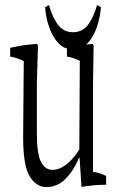

<svg xmlns="http://www.w3.org/2000/svg" viewBox="-20 -763 468 773"><path d="M99.6 -53.2Q73.2 -96.2 73.2 -208Q73.2 -208 73.2 -214.8Q73.2 -214.8 75.7 -517.1Q48.3 -530.8 21 -535.2Q21 -557.6 21 -570.3Q74.2 -583 127.4 -585.9Q130.4 -586.9 132.8 -578.6Q130.9 -506.8 128.4 -424.8Q128.4 -330.1 128.4 -225.6Q128.4 -146.5 144 -113.8Q159.7 -79.1 192.4 -79.1Q211.4 -79.1 231 -90.3Q267.1 -110.4 299.3 -161.1Q300.3 -344.7 301.3 -518.1Q274.9 -531.7 249.5 -535.2Q249.5 -557.6 249.5 -570.3Q299.3 -583 351.6 -585.9Q354.5 -586.9 356.9 -578.6Q356 -506.8 354.5 -424.8Q354.5 -252.9 354.5 -71.3Q380.9 -67.9 407.2 -54.7Q407.2 -42 407.2 -19Q407.2 -19 402.8 -19Q355.5 -19 308.1 -10.3Q304.2 -74.7 300.3 -129.4Q296.4 -126.5 292.5 -114.3Q275.4 -79.6 256.3 -56.6Q234.4 -30.3 212.4 -20Q190.4 -9.8 168 -9.8Q125.5 -9.8 99.6 -53.2ZM161.6 -733.9Q161.6 -733.9 177.2 -742.7Q189 -699.2 210 -668Q233.4 -633.3 273.9 -633.3Q314.5 -633.3 337.9 -668Q358.9 -699.2 370.6 -742.7Q370.6 -742.7 386.2 -733.9Q383.8 -700.7 375.2 -670.4Q366.7 -640.1 352.3 -615.5Q337.9 -590.8 318.6 -577.4Q299.3 -564 273.7 -564Q248 -564 229 -577.4Q210 -590.8 195.6 -615.5Q181.2 -640.1 172.6 -670.4Q164.1 -700.7 161.6 -733.9Z"/></svg>

Font: Scarab Serif
Style: Light
Weight: 300
Designer: John Roberts
Foundry: Scarab
Version: 1.0